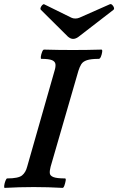

<svg xmlns="http://www.w3.org/2000/svg" viewBox="-31 -909 574 933"><path d="M-8 4Q-12 4 -10.5 -7.5Q-9 -19 -4.5 -30.5Q0 -42 4 -42Q58 -42 76 -56.5Q94 -71 101 -99L234 -565Q240 -584 238.5 -597Q237 -610 222 -616.5Q207 -623 170 -623Q166 -623 167.5 -634Q169 -645 173.5 -656.5Q178 -668 183 -668Q218 -667 253 -666.5Q288 -666 323 -666Q358 -666 393 -666.5Q428 -667 462 -668Q467 -668 465.5 -656.5Q464 -645 459.5 -634Q455 -623 449 -623Q411 -623 391.5 -616.5Q372 -610 364 -597Q356 -584 350 -565L215 -99Q210 -80 211 -67.5Q212 -55 228.5 -48.5Q245 -42 285 -42Q290 -42 288 -30.5Q286 -19 282 -7.5Q278 4 273 4Q238 2 203 1Q168 0 133 0Q98 0 62.5 1Q27 2 -8 4ZM324 -720Q312 -720 299 -731L168 -861Q164 -865 166.5 -872Q169 -879 174.5 -884.5Q180 -890 184 -888L316 -823Q324 -819 335 -819Q346 -819 355 -823L502 -888Q508 -891 514 -885.5Q520 -880 522.5 -872.5Q525 -865 520 -861L349 -729Q336 -720 324 -720Z"/></svg>

Font: Junicode
Style: Bold Italic
Weight: 700
Italic angle: -11°
Designer: Peter S. Baker
Version: Version 2.100; ttfautohint (v1.8.4)